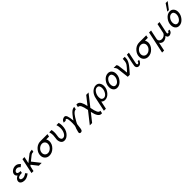

<svg xmlns="http://www.w3.org/2000/svg" viewBox="597 -2869 5252 5252"><g transform="rotate(-45 3223.0 -243.0)"><path d="M63 -90.8Q63 -120.6 77.4 -146.7Q91.8 -172.9 112.3 -188.5Q132.8 -204.1 147 -212.2Q161.1 -220.2 167 -223.1H168Q122.1 -255.4 122.1 -304.2Q122.1 -365.2 179.4 -410.2Q236.8 -455.1 311 -455.1Q393.1 -455.1 455.1 -377L388.2 -321.8Q342.3 -377 293.9 -377Q255.9 -377 227.1 -355Q198.2 -333 198.2 -303.2Q198.2 -250 314 -250L300.8 -189Q143.6 -189 144 -116.2Q144 -92.3 169.4 -79.6Q194.8 -66.9 228 -66.9Q289.1 -66.9 358.9 -122.1L402.8 -66.9Q334 -16.1 286.1 -1Q249 11.2 210.9 11.2Q148.9 11.2 106 -16.8Q63 -44.9 63 -90.8Z M484.9 0 579.6 -444.8H657.7L616.7 -252.9Q816.9 -412.1 827.6 -418Q829.6 -419.9 834.5 -421.9Q877.4 -444.8 945.8 -444.8L931.6 -375L930.7 -374Q914.6 -374 905 -373Q895.5 -372.1 886 -371.1Q876.5 -370.1 866.5 -364.5Q856.4 -358.9 848.1 -354.5Q839.8 -350.1 823.2 -336.7Q806.6 -323.2 793.2 -312.5Q779.8 -301.8 749.8 -277.8Q719.7 -253.9 694.8 -233.9L878.9 0H768.6L626.5 -180.2Q626.5 -180.2 601.6 -159.2Q593.8 -149.4 576.7 -68.8Q568.8 -29.8 562.5 0Z M994.6 -168Q994.6 -264.2 1066.2 -346.2Q1137.7 -428.2 1235.8 -441.9Q1260.7 -444.8 1286.6 -444.8H1546.4L1529.8 -366.2H1420.4Q1448.2 -318.4 1448.7 -265.1Q1448.7 -159.2 1364.3 -74Q1279.8 11.2 1172.4 11.2Q1093.3 11.2 1043.9 -39.8Q994.6 -90.8 994.6 -168ZM1074.7 -185.1Q1074.7 -134.3 1106.7 -100.6Q1138.7 -66.9 1189.5 -66.9Q1257.3 -66.9 1313 -122.6Q1368.7 -178.2 1368.7 -249Q1368.7 -299.8 1336.7 -333Q1304.7 -366.2 1252.4 -366.2Q1185.5 -366.2 1130.1 -311Q1074.7 -255.9 1074.7 -185.1Z M1616.2 -444.8H1705.6Q1717.8 -388.7 1717.3 -336.9Q1717.3 -288.1 1708.3 -239.5Q1699.2 -190.9 1699.2 -168.9Q1699.2 -126 1717.3 -96.4Q1735.4 -66.9 1773.4 -66.9Q1834.5 -66.9 1876 -138.9Q1917.5 -210.9 1917.5 -313Q1917.5 -375 1893.6 -444.8H1982.4Q1997.6 -383.8 1997.6 -329.1Q1997.6 -175.3 1921.4 -82Q1845.2 11.2 1756.3 11.2Q1688.5 11.2 1654.5 -37.8Q1620.6 -86.9 1620.6 -159.2Q1620.6 -184.1 1628.9 -230.5Q1637.2 -276.9 1637.2 -316.9Q1637.2 -379.9 1616.2 -444.8Z M2083.5 -351.1Q2097.7 -404.3 2135.5 -429.7Q2173.3 -455.1 2207.5 -455.1Q2253.4 -455.1 2275.9 -399.7Q2298.3 -344.2 2312.5 -203.1Q2324.7 -223.1 2345 -253.2Q2365.2 -283.2 2405.8 -333.5Q2446.3 -383.8 2478.5 -410.2Q2529.3 -451.2 2591.3 -455.1L2574.2 -377Q2536.1 -375 2500.7 -348.4Q2465.3 -321.8 2410.6 -237.8Q2373.5 -180.7 2344.5 -126.2Q2315.4 -71.8 2313.5 -57.1Q2297.4 112.8 2280.3 139.2Q2261.2 171.4 2222.7 170.9Q2178.7 170.9 2178.2 127.9Q2178.2 123 2180.7 108.9Q2194.8 46.9 2208.3 9Q2221.7 -28.8 2228.5 -39.8Q2235.4 -50.8 2239.5 -81.8Q2243.7 -112.8 2243.7 -175.8Q2243.7 -255.9 2236.6 -301.5Q2229.5 -347.2 2219 -361.6Q2208.5 -376 2191.4 -376Q2183.6 -376 2177.5 -372.6Q2171.4 -369.1 2168.9 -364.5Q2166.5 -359.9 2163.6 -356L2161.6 -351.1Z M2535.2 205.1 2798.3 -127.9Q2770.5 -270 2742.4 -324Q2714.4 -377.9 2668.9 -377.9Q2668 -377.9 2664.6 -377.4Q2661.1 -377 2659.2 -377L2675.3 -455.1L2702.1 -458Q2736.3 -458 2763.2 -439Q2790 -419.9 2809.1 -384.5Q2828.1 -349.1 2841.1 -308.6Q2854 -268.1 2865.2 -213.9L3056.2 -455.1H3147L2884.3 -122.1Q2910.2 17.1 2939.2 72.5Q2968.3 127.9 3013.2 127.9Q3014.2 127.9 3017.6 127.4Q3021 127 3022.9 127L3007.3 205.1L2980 208Q2864.7 208 2815.9 -36.1L2625 205.1Z M3090.8 194.8 3173.8 -196.8Q3181.6 -232.9 3187.7 -253.4Q3193.8 -273.9 3210.9 -307.4Q3228 -340.8 3252.9 -369.1Q3283.7 -405.3 3328.9 -430.2Q3374 -455.1 3422.9 -455.1Q3496.1 -455.1 3534.9 -404.5Q3573.7 -354 3573.7 -280.8Q3573.7 -168.9 3496.8 -78.9Q3419.9 11.2 3323.7 11.2Q3259.8 11.2 3217.8 -34.2L3168.9 194.8ZM3252 -166Q3252 -103 3277.8 -77.4Q3303.7 -51.8 3337.9 -51.8Q3402.8 -51.8 3449.2 -122.8Q3495.6 -193.8 3495.6 -278.8Q3495.6 -324.7 3476.3 -358.9Q3457 -393.1 3409.7 -393.1Q3345.7 -393.1 3298.8 -322Q3252 -251 3252 -166Z M3644.5 -164.1Q3644.5 -272.9 3720 -364Q3795.4 -455.1 3894.5 -455.1Q3961.4 -455.1 4003.4 -406.5Q4045.4 -357.9 4045.4 -279.8Q4045.4 -169.9 3969 -79.3Q3892.6 11.2 3795.4 11.2Q3727.5 11.2 3686 -37.4Q3644.5 -85.9 3644.5 -164.1ZM3724.6 -179.2Q3724.6 -128.4 3748.5 -97.7Q3772.5 -66.9 3812.5 -66.9Q3872.6 -66.9 3918.9 -128.9Q3965.3 -190.9 3965.3 -267.1Q3965.3 -314 3943.4 -345.5Q3921.4 -377 3877.4 -377Q3817.4 -377 3771 -316.2Q3724.6 -255.4 3724.6 -179.2Z M4106.4 -444.8H4212.4Q4235.4 -420.9 4242.2 -391.8Q4249 -362.8 4262.2 -231Q4270 -148.9 4276.4 -95.2Q4329.6 -150.4 4361.3 -188.2Q4393.1 -226.1 4412.6 -252Q4432.1 -277.8 4441.2 -306.4Q4450.2 -335 4452.6 -352.5Q4455.1 -370.1 4457 -411.1Q4458 -433.1 4459 -444.8H4537.1Q4536.1 -428.7 4535.2 -409.4Q4534.2 -390.1 4533.7 -383.1Q4533.2 -376 4532.7 -366Q4532.2 -356 4530.8 -351.1Q4529.3 -346.2 4527.8 -339.6Q4526.4 -333 4523.4 -324.2Q4516.6 -302.2 4506.8 -282.2Q4497.1 -262.2 4482.2 -238.5Q4467.3 -214.8 4455.8 -198.5Q4444.3 -182.1 4419.7 -153.1Q4395 -124 4382.1 -108.4Q4369.1 -92.8 4336.2 -55.4Q4303.2 -18.1 4287.1 0H4209L4171.4 -314Q4167.5 -347.2 4163.8 -361.6Q4160.2 -376 4146.7 -397.5Q4133.3 -418.9 4106.4 -444.8Z M4544.9 -81.1Q4544.9 -96.2 4563.5 -187Q4582 -277.8 4601.1 -361.8L4620.1 -444.8H4696.8L4631.8 -136.2Q4624 -96.2 4624 -90.8Q4624 -71.8 4631.8 -61.8Q4639.6 -51.8 4651.9 -51.8Q4686 -51.8 4700.7 -109.9H4755.9Q4747.1 -64.9 4710.4 -26.9Q4673.8 11.2 4626 11.2Q4587.9 11.2 4566.4 -15.4Q4544.9 -42 4544.9 -81.1Z M4815.9 -168Q4815.9 -264.2 4887.5 -346.2Q4959 -428.2 5057.1 -441.9Q5082 -444.8 5107.9 -444.8H5367.7L5351.1 -366.2H5241.7Q5269.5 -318.4 5270 -265.1Q5270 -159.2 5185.5 -74Q5101.1 11.2 4993.7 11.2Q4914.6 11.2 4865.2 -39.8Q4815.9 -90.8 4815.9 -168ZM4896 -185.1Q4896 -134.3 4928 -100.6Q4960 -66.9 5010.7 -66.9Q5078.6 -66.9 5134.3 -122.6Q5189.9 -178.2 5189.9 -249Q5189.9 -299.8 5158 -333Q5126 -366.2 5073.7 -366.2Q5006.8 -366.2 4951.4 -311Q4896 -255.9 4896 -185.1Z M5341.8 194.8 5477.5 -444.8H5555.7L5502 -189.9Q5497.1 -169.9 5496.6 -154.8Q5496.6 -115.7 5526.1 -91.3Q5555.7 -66.9 5599.6 -66.9Q5645.5 -66.9 5685.1 -92.5Q5724.6 -118.2 5740.7 -155.8Q5744.6 -165.5 5803.7 -444.8H5881.8L5814 -125Q5809.1 -100.1 5808.6 -92.8Q5808.6 -64 5833.5 -64Q5846.7 -64 5858.6 -74Q5870.6 -84 5871.6 -106.9H5926.8Q5923.8 -74.7 5910.4 -50.8Q5897 -26.9 5879.4 -15.4Q5861.8 -3.9 5844.7 2.4Q5827.6 8.8 5816.9 9.8L5804.7 11.2Q5792.5 10.3 5784.7 8.1Q5776.9 5.9 5763.9 -1Q5751 -7.8 5742.4 -23.4Q5733.9 -39.1 5729.5 -63Q5699.7 -29.8 5664.8 -12Q5629.9 5.9 5618.9 7.3Q5607.9 8.8 5582.5 11.2Q5566.4 10.3 5556.6 8.1Q5546.9 5.9 5530.8 0Q5514.6 -5.9 5500.2 -19.5Q5485.8 -33.2 5472.7 -54.2L5419.9 194.8Z M6039.6 -164.1Q6039.6 -272.9 6115 -364Q6190.4 -455.1 6289.6 -455.1Q6356.4 -455.1 6398.4 -406.5Q6440.4 -357.9 6440.4 -279.8Q6440.4 -169.9 6364 -79.3Q6287.6 11.2 6190.4 11.2Q6122.6 11.2 6081.1 -37.4Q6039.6 -85.9 6039.6 -164.1ZM6119.6 -179.2Q6119.6 -128.4 6143.6 -97.7Q6167.5 -66.9 6207.5 -66.9Q6267.6 -66.9 6314 -128.9Q6360.4 -190.9 6360.4 -267.1Q6360.4 -314 6338.4 -345.5Q6316.4 -377 6272.5 -377Q6212.4 -377 6166 -316.2Q6119.6 -255.4 6119.6 -179.2ZM6233.9 -495.1 6367.7 -693.8H6445.8L6294.9 -495.1Z"/></g></svg>

Font: CMU Sans Serif
Style: Oblique
Weight: 500
Italic angle: -12°
Version: Version 0.7.0